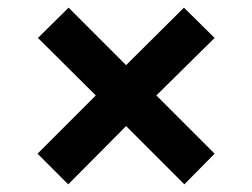

<svg xmlns="http://www.w3.org/2000/svg" viewBox="-20 -481 658 501"><path d="M78 -80 230 -232 79 -382 159 -461 309 -311 460 -461 540 -382 388 -232 540 -80 461 0 309 -152 158 0Z"/></svg>

Font: Eudoxus Sans
Style: Bold
Weight: 700
Designer: Stijn de Vries
Foundry: tokotype
Version: Version 2.005